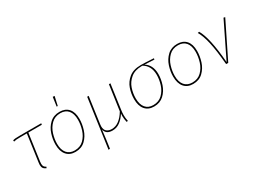

<svg xmlns="http://www.w3.org/2000/svg" viewBox="-51 -1480 3219 2418"><g transform="rotate(-30 1559.0 -270.5)"><path d="M189 -106Q187 -94 187 -76Q187 -51 196 -37Q205 -23 226 -13L218 5Q189 -7 176.5 -25Q164 -43 164 -74Q164 -89 167 -107L222 -499H127Q89 -499 69 -497Q49 -495 32 -490L29 -509Q44 -515 67 -517Q90 -519 133 -519H443L440 -499H244Z M464 -196Q464 -271 489 -347.5Q514 -424 570 -476.5Q626 -529 713 -529Q796 -529 842 -477Q888 -425 888 -327Q888 -253 863.5 -175.5Q839 -98 783 -44Q727 10 639 10Q556 10 510 -44Q464 -98 464 -196ZM866 -327Q866 -415 826.5 -462Q787 -509 713 -509Q633 -509 582 -458.5Q531 -408 508.5 -336Q486 -264 486 -195Q486 -107 526 -59Q566 -11 639 -11Q719 -11 770 -61Q821 -111 843.5 -183.5Q866 -256 866 -327ZM761 -733 732 -603H716L735 -735Z M1393 -88Q1393 -44 1403 1L1383 4Q1372 -46 1372 -86Q1372 -95 1374 -123Q1334 -61 1286 -25.5Q1238 10 1177 10Q1083 10 1066 -68Q1061 -14 1050 65L1032 192L1010 194L1111 -519H1133L1080 -141Q1077 -123 1077 -108Q1077 -57 1105 -34Q1133 -11 1178 -11Q1236 -11 1285.5 -49Q1335 -87 1375 -154L1427 -519H1449L1400 -169Q1393 -126 1393 -88Z M1607 -196Q1607 -274 1632.5 -348.5Q1658 -423 1722 -475Q1786 -527 1894 -527Q1950 -527 2081 -519L2079 -501L1938 -508Q1982 -483 2006.5 -435Q2031 -387 2031 -319Q2031 -246 2005.5 -170Q1980 -94 1924 -42Q1868 10 1782 10Q1699 10 1653 -44Q1607 -98 1607 -196ZM2008 -319Q2008 -389 1981.5 -437Q1955 -485 1908 -510H1900Q1799 -510 1738.5 -460Q1678 -410 1654 -339Q1630 -268 1630 -195Q1630 -107 1669.5 -59Q1709 -11 1782 -11Q1862 -11 1913 -61Q1964 -111 1986 -182Q2008 -253 2008 -319Z M2175 -196Q2175 -271 2200 -347.5Q2225 -424 2281 -476.5Q2337 -529 2424 -529Q2507 -529 2553 -477Q2599 -425 2599 -327Q2599 -253 2574.5 -175.5Q2550 -98 2494 -44Q2438 10 2350 10Q2267 10 2221 -44Q2175 -98 2175 -196ZM2577 -327Q2577 -415 2537.5 -462Q2498 -509 2424 -509Q2344 -509 2293 -458.5Q2242 -408 2219.5 -336Q2197 -264 2197 -195Q2197 -107 2237 -59Q2277 -11 2350 -11Q2430 -11 2481 -61Q2532 -111 2554.5 -183.5Q2577 -256 2577 -327Z M2850 -19 3096 -523 3118 -518 2863 0H2832Q2814 -212 2786 -332.5Q2758 -453 2719 -518L2741 -523Q2821 -387 2850 -19Z"/></g></svg>

Font: FiraGO Thin
Style: Italic
Weight: 100
Italic angle: -8°
Designer: bBox Type GmbH
Foundry: bBox Type GmbH
Version: Version 1.001